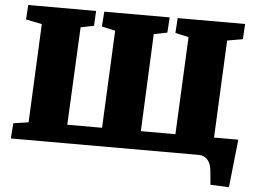

<svg xmlns="http://www.w3.org/2000/svg" viewBox="-57 -774 1327 1001"><g transform="rotate(5 607.0 -273.5)"><path d="M308 -97H490L514 -607L443 -623L449 -701H791L786 -621L716 -607L693 -97H874L898 -607L828 -623L833 -701H1186L1181 -621L1100 -607L1076 -97H1203L1176 154L1079 150L1073 88Q1071 54 1061 35Q1051 16 1036 8Q1021 0 1002 0H21L27 -80L106 -92L130 -608L46 -625L51 -701H406L402 -623L333 -609Z"/></g></svg>

Font: Literata ExtraBold
Style: Italic
Weight: 800
Italic angle: -2°
Designer: Latin by Veronika Burian and Jose Scaglione. Greek by Irene Vlachou. Cyrillic by Vera Evstafieva
Foundry: TypeTogether
Version: Version 3.002